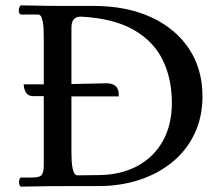

<svg xmlns="http://www.w3.org/2000/svg" viewBox="-20 -693 820 715"><path d="M327 -671Q452 -671 543.5 -628.5Q635 -586 684.5 -510.5Q734 -435 734 -335Q734 -257 704.5 -195Q675 -133 622 -89.5Q569 -46 498.5 -23Q428 0 346 0H229Q165 0 124 1Q83 2 59 2Q55 2 53 -3Q51 -8 51 -14Q51 -21 53 -26.5Q55 -32 59 -32H102Q128 -32 135.5 -42Q143 -52 143 -78V-335H105Q86 -335 78.5 -346Q71 -357 69.5 -368Q68 -379 68 -379H143V-554Q143 -593 139.5 -611Q136 -629 131.5 -634Q127 -639 122 -639H59Q50 -639 50 -654Q50 -660 52.5 -666.5Q55 -673 59 -673Q71 -673 94 -672.5Q117 -672 143.5 -671.5Q170 -671 191 -671ZM375 -383Q426 -383 422 -334H246V-128Q246 -90 249.5 -71Q253 -52 258 -46Q263 -40 267 -40L349 -41Q431 -42 492 -75Q553 -108 586.5 -168Q620 -228 620 -310Q620 -400 586 -469.5Q552 -539 478.5 -581.5Q405 -624 284 -631Q266 -632 256 -622.5Q246 -613 246 -590V-380Q298 -381 336.5 -382Q375 -383 375 -383Z"/></svg>

Font: Sedan SC
Style: Regular
Weight: 400
Designer: Sebastian Salazar
Foundry: Sebastian Salazar
Version: Version 1.100; ttfautohint (v1.8.4.7-5d5b)